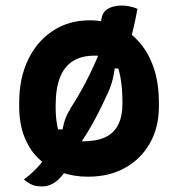

<svg xmlns="http://www.w3.org/2000/svg" viewBox="-20 -623 640 690"><path d="M474 -591Q470 -568 465 -545.5Q460 -523 455 -502.5Q450 -482 445 -461L446 -377H364L395 -404Q392 -366 384.5 -336Q377 -306 362 -277Q335 -217 305.5 -166Q276 -115 241 -69Q238 -60 235.5 -51Q233 -42 230 -33Q225 -22 219 -13Q213 -4 206.5 4Q200 12 192 20Q179 33 163.5 40Q148 47 132 47Q123 47 114 46Q105 45 96.5 41.5Q88 38 80.5 33Q73 28 66 22Q87 6 101.5 -8Q116 -22 126 -34.5Q136 -47 142 -57L144 -158H234L200 -131Q204 -157 209 -177Q214 -197 224 -216.5Q234 -236 248 -257Q277 -304 301.5 -354Q326 -404 348 -460Q345 -469 340.5 -477.5Q336 -486 332 -495Q336 -510 339 -525.5Q342 -541 345 -557Q349 -580 368 -591.5Q387 -603 418 -603Q427 -603 434.5 -602Q442 -601 448.5 -599.5Q455 -598 461.5 -596Q468 -594 474 -591ZM303 -550Q353 -550 397.5 -531.5Q442 -513 476.5 -476Q511 -439 531 -383.5Q551 -328 551 -253V-240Q551 -165 518.5 -108Q486 -51 429 -19.5Q372 12 296 12Q245 12 200.5 -3.5Q156 -19 122 -50Q88 -81 68.5 -129Q49 -177 49 -241V-254Q49 -343 81.5 -409.5Q114 -476 171 -513Q228 -550 303 -550ZM320 -423Q273 -423 242 -403.5Q211 -384 195.5 -344.5Q180 -305 180 -244V-237Q180 -204 185 -175Q190 -146 201 -122Q218 -118 235 -116.5Q252 -115 276 -115Q325 -115 356.5 -129Q388 -143 404 -173.5Q420 -204 420 -250V-257Q420 -305 413 -344Q406 -383 391 -415Q377 -420 360.5 -421.5Q344 -423 320 -423Z"/></svg>

Font: Recursive Monospace Casual
Style: Bold
Weight: 700
Version: Version 1.047